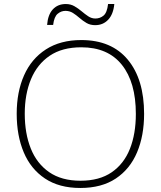

<svg xmlns="http://www.w3.org/2000/svg" viewBox="-20 -975 799 954"><path d="M696 -409Q696 -301 661 -218Q626 -135 555.5 -88Q485 -41 379 -41Q274 -41 203.5 -88Q133 -135 98 -218Q63 -301 63 -410Q63 -518 99.5 -600.5Q136 -683 208 -729.5Q280 -776 384 -776Q534 -776 615 -678.5Q696 -581 696 -409ZM103 -410Q103 -312 133 -237Q163 -162 224.5 -119.5Q286 -77 380 -77Q474 -77 535 -119Q596 -161 625.5 -235.5Q655 -310 655 -409Q655 -566 585.5 -653Q516 -740 384 -740Q289 -740 227 -698Q165 -656 134 -581.5Q103 -507 103 -410ZM214 -851Q218 -902 242.5 -928.5Q267 -955 307 -955Q331 -955 350 -944Q369 -933 385.5 -919Q402 -905 418.5 -894Q435 -883 454 -883Q477 -883 494.5 -897.5Q512 -912 517 -955H548Q543 -904 517.5 -877Q492 -850 453 -850Q428 -850 409.5 -861Q391 -872 375 -886Q359 -900 342.5 -910.5Q326 -921 305 -921Q284 -921 266.5 -906.5Q249 -892 244 -851Z"/></svg>

Font: Noto Sans Tamil UI ExtraLight
Style: Regular
Weight: 200
Designer: Jelle Bosma - Monotype Design Team
Foundry: Monotype Imaging Inc.
Version: Version 2.004; ttfautohint (v1.8.4.7-5d5b)